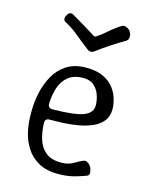

<svg xmlns="http://www.w3.org/2000/svg" viewBox="-113 -815 709 897"><g transform="rotate(15 241.5 -367.0)"><path d="M255 7Q198 7 160 -14.5Q122 -36 100 -70.5Q78 -105 69 -145.5Q60 -186 60 -225V-250Q60 -289 69.5 -333.5Q79 -378 100.5 -417.5Q122 -457 160 -482Q198 -507 255 -507Q307 -507 340 -490.5Q373 -474 391 -449Q409 -424 416 -398Q423 -372 423 -352Q423 -316 404.5 -293Q386 -270 355.5 -257Q325 -244 288.5 -237.5Q252 -231 215.5 -229.5Q179 -228 150 -228Q140 -228 135 -222.5Q130 -217 130 -208Q131 -164 142.5 -127.5Q154 -91 181 -69.5Q208 -48 255 -48Q290 -48 315.5 -63.5Q341 -79 355 -84Q364 -87 372.5 -82.5Q381 -78 387.5 -70Q394 -62 396 -52Q401 -34 397.5 -28.5Q394 -23 390 -21Q373 -14 336.5 -3.5Q300 7 255 7ZM151 -278Q259 -279 301.5 -295.5Q344 -312 343 -350Q342 -376 333 -400.5Q324 -425 305 -441Q286 -457 255 -457Q208 -457 181 -434.5Q154 -412 142.5 -376Q131 -340 130 -298Q130 -289 135.5 -283.5Q141 -278 151 -278ZM407 -721Q412 -714 413 -705Q414 -696 411.5 -688.5Q409 -681 402 -677Q362 -653 333 -634Q304 -615 272 -591Q255 -578 238 -591Q206 -615 173 -642.5Q140 -670 107 -687Q97 -692 96.5 -701.5Q96 -711 103 -721V-722Q109 -732 118 -733.5Q127 -735 136 -728Q165 -711 193.5 -694Q222 -677 250 -659Q252 -658 255 -658Q258 -658 260 -659Q288 -678 312 -699.5Q336 -721 364 -738Q373 -744 386.5 -738.5Q400 -733 407 -722Z"/></g></svg>

Font: Winky Sans Light
Style: Regular
Weight: 300
Designer: Simon Atzbach
Foundry: typofactur
Version: Version 1.205